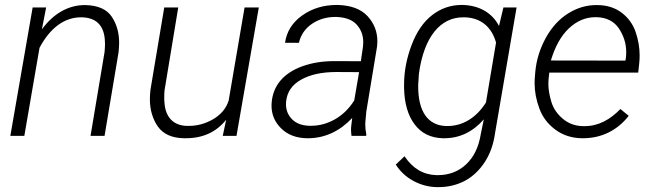

<svg xmlns="http://www.w3.org/2000/svg" viewBox="-20 -559 2688 790"><path d="M114.3 -528.3 22.5 0H80.1L142.6 -362.3C187.5 -446.8 247.1 -487.8 313.5 -487.8C314.5 -487.8 315.4 -487.8 316.4 -487.8C374 -486.3 405.8 -456.5 411.1 -398.4C411.6 -391.6 412.1 -384.8 412.1 -377.4C412.1 -366.7 411.1 -356 410.2 -344.7L352.5 0H410.2L467.8 -343.8C469.2 -357.4 470.2 -370.6 470.2 -382.8C470.2 -424.3 460 -460.4 439.5 -490.7C418.9 -521 383.3 -536.6 332.5 -538.1C331.1 -538.1 330.1 -538.1 328.6 -538.1C261.2 -538.1 199.2 -502.9 152.3 -438L169.9 -528.3Z M896.5 0H953.1L1044.9 -528.3H986.3L920.9 -145.5C911.1 -113.8 890.1 -88.4 858.4 -69.3C826.2 -50.3 792.5 -41 756.8 -41C753.9 -41 751 -41 748 -41C693.4 -43 661.1 -76.2 656.7 -136.2C655.8 -144 655.8 -151.9 655.8 -159.7C655.8 -169.4 656.2 -178.7 657.2 -188.5L713.4 -528.3H655.8L599.1 -189.9C597.7 -176.3 596.7 -163.6 596.7 -150.9C596.7 -106.9 607.9 -69.8 629.4 -38.6C651.4 -7.3 687 8.8 736.8 9.8C739.3 9.8 742.2 9.8 744.6 9.8C814.9 9.8 870.1 -15.6 910.6 -66.4Z M1486.3 0 1487.3 -5.9C1484.4 -19.5 1482.9 -33.2 1482.9 -46.9C1482.9 -50.8 1483.4 -54.2 1483.4 -58.1L1487.3 -100.6L1531.2 -366.2C1532.2 -374 1532.7 -381.8 1532.7 -389.6C1532.7 -429.2 1519 -463.9 1491.7 -493.2C1464.8 -522 1423.8 -537.1 1369.6 -538.6C1368.2 -538.6 1367.2 -538.6 1366.2 -538.6C1311.5 -538.6 1264.2 -524.4 1223.6 -495.6C1183.1 -466.8 1159.2 -429.2 1152.8 -382.8H1210C1217.3 -415 1234.9 -440.9 1262.7 -460.4C1291 -479.5 1323.2 -489.3 1359.9 -489.3C1361.3 -489.3 1362.3 -489.3 1363.8 -489.3C1401.9 -487.8 1429.7 -477.5 1447.8 -457.5C1465.8 -437.5 1474.6 -413.1 1474.6 -385.3C1474.6 -379.4 1474.1 -373.5 1473.6 -367.7L1464.8 -307.1L1356.9 -307.6C1308.1 -307.6 1264.2 -300.8 1224.6 -286.6C1146 -258.3 1103 -206.1 1097.7 -136.2C1097.2 -132.3 1097.2 -128.4 1097.2 -124.5C1097.2 -87.9 1110.4 -56.6 1137.2 -30.3C1163.6 -4.4 1199.2 9.3 1243.7 9.8C1245.1 9.8 1246.6 9.8 1248 9.8C1317.9 9.8 1380.4 -21 1429.2 -73.7L1424.8 -37.1C1424.8 -33.7 1424.3 -30.3 1424.3 -26.4C1424.3 -17.6 1425.3 -8.8 1426.3 0ZM1253.4 -41.5C1222.7 -42 1198.7 -51.3 1181.6 -68.4C1165 -85.4 1156.7 -106 1156.7 -129.4C1156.7 -133.3 1156.7 -137.2 1157.2 -141.1C1161.1 -180.2 1181.6 -210.4 1219.2 -231.4C1256.8 -252.4 1305.2 -262.7 1364.3 -262.7L1457.5 -262.2L1437.5 -145.5C1416 -111.8 1389.6 -85.9 1357.9 -67.9C1326.2 -50.3 1293.9 -41.5 1260.7 -41.5C1258.3 -41.5 1255.9 -41.5 1253.4 -41.5Z M1885.3 -538.6C1883.3 -538.6 1881.3 -538.6 1878.9 -538.6C1835 -538.6 1794.4 -524.9 1758.3 -497.1C1722.2 -469.2 1693.8 -427.7 1673.3 -373C1652.8 -318.4 1642.6 -264.6 1642.6 -211.4C1642.6 -206.5 1642.6 -201.7 1642.6 -196.8C1644 -133.8 1658.2 -84 1686 -47.4C1713.4 -10.7 1752 8.3 1801.3 9.8C1803.7 9.8 1805.7 9.8 1808.1 9.8C1871.1 9.8 1925.3 -16.1 1970.7 -67.9L1958 -6.3C1949.7 45.9 1929.7 87.4 1897.9 117.2C1866.2 147 1827.1 161.6 1781.7 161.6C1779.8 161.6 1777.8 161.6 1775.9 161.6C1721.7 160.2 1678.2 134.3 1644.5 84L1608.4 118.2C1627 147 1651.4 169.9 1682.1 186C1712.4 202.1 1744.1 210.4 1777.3 210.9C1780.3 210.9 1782.7 210.9 1785.6 210.9C1824.2 210.9 1859.9 202.1 1892.6 185.1C1925.3 167.5 1952.6 141.6 1974.6 107.9C1996.6 74.2 2010.3 35.2 2016.6 -9.3L2105.5 -528.3H2051.3L2033.2 -452.1C2003.4 -509.3 1948.2 -536.6 1885.3 -538.6ZM1703.6 -255.4C1724.6 -408.2 1792 -487.8 1886.2 -487.8C1888.2 -487.8 1890.1 -487.8 1892.1 -487.8C1960 -485.8 2003.4 -446.8 2021 -383.8L1979.5 -137.2C1938.5 -72.3 1881.8 -40.5 1821.8 -40.5C1819.8 -40.5 1817.4 -40.5 1814.9 -40.5C1738.8 -43 1700.7 -103 1700.7 -202.6C1700.7 -205.1 1700.7 -207.5 1700.7 -210Z M2374.5 9.8C2376 9.8 2377.4 9.8 2378.9 9.8C2453.6 9.8 2519.5 -21.5 2566.9 -82.5L2532.7 -110.4C2490.2 -66.9 2442.9 -40 2385.3 -40C2383.3 -40 2380.9 -40 2378.9 -40C2346.7 -40.5 2319.3 -50.8 2296.4 -69.8C2273.4 -88.9 2257.3 -111.8 2249 -138.7C2240.7 -166 2236.3 -190.9 2236.3 -214.4C2236.3 -225.6 2237.3 -236.8 2238.8 -248.5L2240.2 -260.3H2606L2609.9 -295.9C2611.3 -308.1 2611.8 -319.8 2611.8 -331.5C2611.8 -362.8 2606.4 -394.5 2595.7 -426.3C2585 -458.5 2565.9 -484.9 2539.1 -505.9C2511.7 -526.9 2478.5 -537.6 2439 -538.1C2437 -538.1 2435.5 -538.1 2433.6 -538.1C2393.1 -538.1 2354.5 -526.9 2317.9 -503.9C2281.2 -481 2250.5 -447.8 2226.1 -403.8C2201.7 -359.4 2187 -313 2182.6 -264.2L2181.2 -247.6C2180.2 -237.3 2179.7 -227.1 2179.7 -216.8C2179.7 -182.6 2186 -147.9 2199.2 -112.8C2211.9 -77.6 2233.9 -48.8 2264.6 -25.9C2295.4 -2.9 2332 9.3 2374.5 9.8ZM2436 -488.3C2476.6 -486.8 2506.8 -471.2 2526.9 -441.4C2546.4 -411.6 2556.6 -379.4 2556.6 -345.2C2556.6 -335.9 2556.2 -326.7 2554.7 -316.9L2553.2 -309.6L2246.6 -310.1C2263.7 -367.2 2288.1 -411.6 2320.8 -442.4C2353.5 -473.1 2390.1 -488.3 2429.7 -488.3C2432.1 -488.3 2434.1 -488.3 2436 -488.3Z"/></svg>

Font: Roboto Light
Style: Italic
Weight: 300
Italic angle: -12°
Designer: Google
Version: Version 2.137; 2017